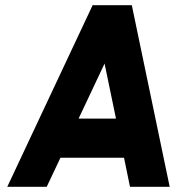

<svg xmlns="http://www.w3.org/2000/svg" viewBox="-20 -720 680 740"><path d="M283 -263 383 -475 427 -263ZM213 -112H458L481 0H634L488 -700H337L8 0H160Z"/></svg>

Font: Unageo
Style: ExtraBold-Italic
Weight: 800
Designer: Richard Sepsi
Foundry: Richard Sepsi
Version: Version 2.000